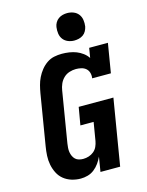

<svg xmlns="http://www.w3.org/2000/svg" viewBox="-141 -1055 882 1149"><g transform="rotate(-15 300.0 -481.0)"><path d="M214 8Q185 8 157.5 -0.5Q130 -9 109 -26Q88 -43 75.5 -67.5Q63 -92 57.5 -119.5Q52 -147 53.5 -176Q55 -205 60 -234L112 -549Q116 -572 122 -595.5Q128 -619 139 -641.5Q150 -664 166 -684Q182 -704 203 -718.5Q224 -733 248 -738Q272 -743 296 -743Q319 -743 342 -739.5Q365 -736 385.5 -728Q406 -720 424 -706.5Q442 -693 454 -675L464 -735H580L550 -554H434Q437 -571 432.5 -587.5Q428 -604 416 -614.5Q404 -625 387.5 -629Q371 -633 354 -633Q334 -633 313.5 -626.5Q293 -620 277.5 -605Q262 -590 253.5 -570.5Q245 -551 242 -531L190 -216Q188 -203 187 -189.5Q186 -176 188 -163Q190 -150 195.5 -138Q201 -126 210 -117.5Q219 -109 232 -105.5Q245 -102 258 -102Q276 -102 293 -107.5Q310 -113 324 -124.5Q338 -136 345.5 -152.5Q353 -169 356 -186L375 -300H293L312 -410H527L459 0H337L352 -91Q343 -71 329.5 -52Q316 -33 297.5 -18.5Q279 -4 257 2Q235 8 214 8ZM390 -800Q370 -800 351.5 -807.5Q333 -815 321.5 -830Q310 -845 307 -865Q304 -885 307 -906Q309 -920 316.5 -933Q324 -946 336 -954.5Q348 -963 362 -966.5Q376 -970 390 -970Q411 -970 429.5 -962.5Q448 -955 459.5 -940Q471 -925 474 -905Q477 -885 474 -864Q471 -850 464 -837Q457 -824 445 -815.5Q433 -807 418.5 -803.5Q404 -800 390 -800Z"/></g></svg>

Font: Iosevka Slab XBdExObl
Style: Regular
Weight: 800
Width: 7
Italic angle: -9°
Monospace: yes
Designer: Belleve Invis
Foundry: Belleve Invis
Version: Version 11.1.0; ttfautohint (v1.8.3)